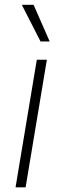

<svg xmlns="http://www.w3.org/2000/svg" viewBox="-20 -801 267 821"><path d="M46.5 0 137.4 -545.5H180.4L89.5 0ZM153.4 -623.6 73.2 -780.5H123.6L192.5 -623.6Z"/></svg>

Font: Inter Extra Light  BETA
Style: Italic
Weight: 200
Italic angle: 9.39999°
Designer: Rasmus Andersson
Foundry: rsms
Version: Version 3.011;git-f93a4a705